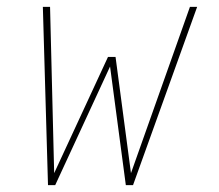

<svg xmlns="http://www.w3.org/2000/svg" viewBox="-20 -540 640 560"><path d="M120 0 105 -520H126L138 -35L295 -374H317L362 -35L534 -520H555L368 0H347L301 -346L141 0Z"/></svg>

Font: Iosevka Thin Extended Oblique
Style: Regular
Weight: 100
Width: 7
Italic angle: -9°
Monospace: yes
Designer: Belleve Invis
Foundry: Belleve Invis
Version: Version 32.5.0; ttfautohint (v1.8.4)